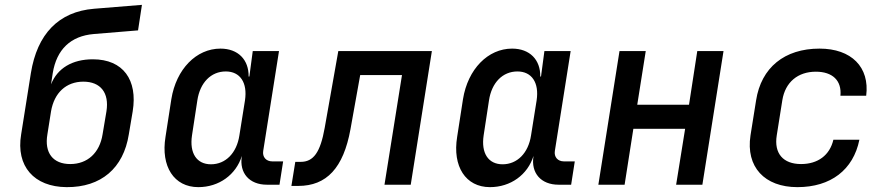

<svg xmlns="http://www.w3.org/2000/svg" viewBox="-20 -760 3640 790"><path d="M254 10C396 11 488 -68 510 -207L526 -302C547 -431 487 -516 362 -516C277 -516 216 -479 190 -413L197 -459C213 -557 271 -612 366 -620L548 -635L564 -740L367 -724C221 -712 133 -620 107 -459L67 -207C45 -76 120 9 254 10ZM269 -85C198 -85 162 -131 175 -207L190 -302C203 -378 252 -424 323 -424C394 -424 430 -378 418 -302L402 -207C390 -131 340 -85 269 -85Z M796 10C881 10 951 -41 975 -118V-117C964 -48 1006 0 1078 0H1130L1145 -96H1100C1075 -96 1059 -114 1063 -139L1128 -550H1020L1006 -445H1003C1004 -514 960 -560 887 -560C788 -560 705 -476 685 -352L661 -197C641 -75 696 10 796 10ZM848 -84C789 -84 759 -130 770 -203L792 -347C803 -420 848 -466 909 -466C968 -466 999 -420 988 -347L965 -203C954 -130 908 -84 848 -84Z M1179 5H1207C1324 5 1393 -69 1422 -228L1462 -451H1634L1562 0H1670L1757 -550H1372L1316 -234C1298 -133 1270 -94 1217 -94H1195Z M1996 10C2081 10 2151 -41 2175 -118V-117C2164 -48 2206 0 2278 0H2330L2345 -96H2300C2275 -96 2259 -114 2263 -139L2328 -550H2220L2206 -445H2203C2204 -514 2160 -560 2087 -560C1988 -560 1905 -476 1885 -352L1861 -197C1841 -75 1896 10 1996 10ZM2048 -84C1989 -84 1959 -130 1970 -203L1992 -347C2003 -420 2048 -466 2109 -466C2168 -466 2199 -420 2188 -347L2165 -203C2154 -130 2108 -84 2048 -84Z M2442 0H2550L2586 -230H2799L2762 0H2870L2957 -550H2849L2815 -329H2602L2637 -550H2529Z M3261 10C3398 10 3491 -61 3516 -185H3409C3394 -121 3345 -85 3276 -85C3203 -85 3164 -128 3176 -203L3199 -348C3211 -422 3263 -465 3337 -465C3405 -465 3444 -429 3438 -366H3544C3559 -484 3483 -560 3352 -560C3208 -560 3112 -482 3091 -347L3068 -203C3048 -73 3126 10 3261 10Z"/></svg>

Font: JetBrains Mono SemiBold
Style: Italic
Weight: 472
Italic angle: -9°
Monospace: yes
Designer: Philipp Nurullin, Konstantin Bulenkov
Foundry: JetBrains
Version: Version 2.305